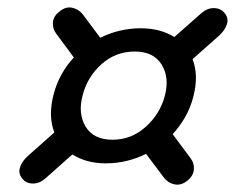

<svg xmlns="http://www.w3.org/2000/svg" viewBox="-20 -595 631 516"><path d="M39.5 -115.5Q28.5 -129 33.8 -145.2Q39 -161.5 54.5 -175.5L126 -239Q109 -283.5 124 -341Q131.5 -370 145.5 -395.2Q159.5 -420.5 178.5 -440.5L131.5 -504Q121 -517.5 122.2 -534.8Q123.5 -552 140.5 -564.5Q157 -578 174 -574.2Q191 -570.5 202 -557L249.5 -493.5Q301 -519 358 -519Q411 -519 448.5 -495.5L521 -559.5Q537 -573.5 555.2 -573.2Q573.5 -573 584 -559.5Q595 -546 589.8 -529.8Q584.5 -513.5 569 -499.5L497.5 -436Q514.5 -392 499.5 -335Q492 -305.5 477.5 -280.2Q463 -255 444 -234.5L492 -170Q502.5 -156.5 501 -139.2Q499.5 -122 483 -109Q466.5 -96 449.2 -99.5Q432 -103 421 -117L372.5 -181.5Q321 -156 264.5 -156Q212 -156 174.5 -180L102 -115.5Q86 -101.5 68 -101.8Q50 -102 39.5 -115.5ZM282.5 -219.5Q333 -219.5 371.5 -254Q410 -288.5 423 -337.5Q436 -387 414.2 -421.8Q392.5 -456.5 342 -456.5Q290.5 -456.5 252.5 -422.2Q214.5 -388 202 -338.5Q189 -289.5 210.2 -254.5Q231.5 -219.5 282.5 -219.5Z"/></svg>

Font: Fraunces 72pt S050 Black
Style: Italic
Weight: 900
Italic angle: -16°
Version: Version 1.000; ttfautohint (v1.8.3)